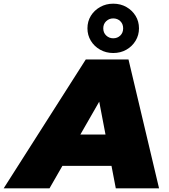

<svg xmlns="http://www.w3.org/2000/svg" viewBox="-94 -1023 920 1043"><path d="M-74 0 372 -700H604L770 0H535L422 -591H514L175 0ZM132 -122 226 -292H548L574 -122ZM521 -735Q482 -735 450 -753Q418 -771 399.5 -801.5Q381 -832 381 -869Q381 -907 399.5 -937Q418 -967 450 -985Q482 -1003 521 -1003Q561 -1003 592.5 -985Q624 -967 642.5 -937Q661 -907 661 -869Q661 -832 642.5 -801.5Q624 -771 592.5 -753Q561 -735 521 -735ZM521 -815Q544 -815 559.5 -830Q575 -845 575 -869Q575 -893 559.5 -908Q544 -923 521 -923Q499 -923 483 -908Q467 -893 467 -869Q467 -845 483 -830Q499 -815 521 -815Z"/></svg>

Font: Montserrat Thin Black
Style: Italic
Weight: 900
Italic angle: -11.3°
Version: Version 9.000